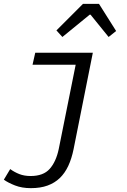

<svg xmlns="http://www.w3.org/2000/svg" viewBox="-38 -760 658 997"><path d="M122 217Q76 217 40 203Q4 189 -18 173L15 118Q37 134 62.5 144Q88 154 121 154Q187 154 220 117Q253 80 267 14L355 -424H131L145 -486H444L344 15Q334 64 316.5 101.5Q299 139 272.5 164.5Q246 190 209 203.5Q172 217 122 217ZM286 -568 255 -602 393 -740H476L565 -599L526 -568L432 -684H428Z"/></svg>

Font: Source Code Pro
Style: Italic
Weight: 400
Italic angle: -11°
Monospace: yes
Designer: Paul D. Hunt, Teo Tuominen
Foundry: Adobe Systems Incorporated
Version: Version 1.050;PS 1.000;hotconv 16.6.51;makeotf.lib2.5.65220